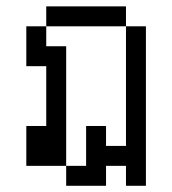

<svg xmlns="http://www.w3.org/2000/svg" viewBox="-20 -520 540 602"><path d="M375 -437.5H125V-500H375ZM62.5 -125H125V-312.5H62.5V-437.5H125V-375H187.5V0H62.5ZM187.5 0H250V-125H312.5V-62.5H375V-437.5H437.5V62.5H375V0H312.5V62.5H187.5Z"/></svg>

Font: 寒蝉点阵体 16px
Style: Regular
Weight: 400
Designer: Designed by Warren2060
Foundry: ChillType
Version: Version 1.000